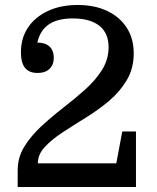

<svg xmlns="http://www.w3.org/2000/svg" viewBox="-20 -751 629 771"><path d="M132 -95H447L471 -223H526V0H51V-66Q51 -119 77.5 -162Q104 -205 145.5 -243.5Q187 -282 233.5 -318Q280 -354 321.5 -391Q363 -428 389.5 -470Q416 -512 416 -562Q416 -618 379 -647.5Q342 -677 272 -677Q211 -677 176 -653Q141 -629 130 -580Q162 -580 179 -564Q196 -548 196 -519Q196 -491 179 -474.5Q162 -458 131 -458Q97 -458 80.5 -478.5Q64 -499 64 -541Q64 -598 92.5 -640.5Q121 -683 172.5 -707Q224 -731 292 -731Q360 -731 410.5 -707Q461 -683 489 -639.5Q517 -596 517 -537Q517 -476 489 -429Q461 -382 417.5 -345.5Q374 -309 324.5 -278.5Q275 -248 231.5 -219.5Q188 -191 160 -161Q132 -131 132 -95Z"/></svg>

Font: Domine
Style: Regular
Weight: 400
Designer: Pablo Impallari, Rodrigo Fuenzalida, Brenda Gallo
Foundry: Pablo Impallari, Rodrigo Fuenzalida, Brenda Gallo
Version: Version 2.000;September 19, 2022;FontCreator 14.0.0.2877 64-